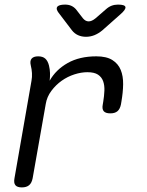

<svg xmlns="http://www.w3.org/2000/svg" viewBox="-20 -805 640 835"><path d="M75 10Q55 10 47 0.5Q39 -9 43 -30L117 -454Q120 -470 119 -487Q118 -504 114 -520Q109 -540 117.5 -550Q126 -560 146 -560Q166 -560 177 -550Q188 -540 193 -520Q197 -504 197.5 -487.5Q198 -471 196 -454Q223 -502 274.5 -531Q326 -560 399 -560Q443 -560 468.5 -544Q494 -528 505 -501Q516 -474 515.5 -438.5Q515 -403 508 -363L506 -351Q502 -331 491 -321.5Q480 -312 460 -312Q439 -312 431 -321.5Q423 -331 427 -351L429 -363Q433 -387 434 -410.5Q435 -434 428.5 -452Q422 -470 406 -480.5Q390 -491 360 -491Q333 -491 303.5 -481.5Q274 -472 248.5 -454Q223 -436 203.5 -410Q184 -384 179 -353L122 -30Q118 -9 106.5 0.5Q95 10 75 10ZM263 -785Q278 -785 289.5 -780Q301 -775 310 -765L341 -725Q352 -712 365.5 -712Q379 -712 395 -725L440 -764Q452 -775 465 -780Q478 -785 493 -785Q523 -785 525.5 -774.5Q528 -764 504 -743L425 -673Q408 -659 390.5 -652Q373 -645 354 -645Q335 -645 319.5 -652Q304 -659 293 -673L239 -744Q222 -764 228.5 -774.5Q235 -785 263 -785Z"/></svg>

Font: Maple Mono Light
Style: Italic
Weight: 300
Italic angle: -10°
Monospace: yes
Designer: subframe7536
Version: Version 7.000